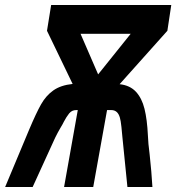

<svg xmlns="http://www.w3.org/2000/svg" viewBox="-64 -744 701 764"><path d="M225 -410 123 -621.5 139.5 -724H617.5L602 -621.5L412 -409Q453 -404.5 476.8 -379Q500.5 -353.5 511 -311Q521.5 -268.5 524.5 -205.5Q525.5 -174.5 531.5 -129Q539 -60 542.5 0H443L423 -199Q422 -213 419.2 -238.8Q416.5 -264.5 413 -276Q404.5 -306 379 -306H362L307 0H191L245.5 -306H239Q222 -306 211.2 -292.8Q200.5 -279.5 190 -259.5Q187 -252.5 177 -236Q172 -227 166 -216.5Q160 -206 155.5 -196L66 0H-43.5L51.5 -227Q80 -294.5 99.5 -329Q119 -363.5 148.2 -384.2Q177.5 -405 225 -410ZM456 -609.5H256.5L326.5 -448Z"/></svg>

Font: JuliaMono ExtraBold
Style: Italic
Weight: 800
Italic angle: -9°
Monospace: yes
Designer: cormullion
Foundry: corm
Version: Version 0.057; ttfautohint (v1.8.4)